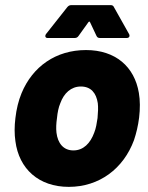

<svg xmlns="http://www.w3.org/2000/svg" viewBox="-20 -720 577 748"><path d="M165 -572H271C277 -572 282 -574 286 -580L324 -633C327 -637 329 -637 331 -633L356 -580C359 -574 363 -572 369 -572H474C483 -572 487 -579 483 -587L424 -692C422 -697 418 -700 412 -700H257C251 -700 246 -697 242 -692L159 -587C154 -579 157 -572 165 -572ZM248 8C367 8 461 -63 502 -174C511 -201 518 -230 522 -262C526 -296 526 -329 521 -358C504 -460 430 -525 315 -525C198 -525 107 -461 64 -357C52 -328 44 -295 40 -260C36 -228 36 -197 40 -170C54 -62 131 8 248 8ZM266 -134C227 -134 205 -162 200 -203C198 -220 199 -240 202 -260C204 -281 208 -302 215 -318C229 -357 257 -383 295 -383C334 -383 355 -358 361 -318C363 -302 362 -282 360 -260C357 -240 354 -220 347 -203C332 -162 305 -134 266 -134Z"/></svg>

Font: Barlow ExtraBold
Style: Italic
Weight: 800
Italic angle: -7°
Designer: Jeremy Tribby
Foundry: Tribby Type
Version: Version 1.422;hotconv 1.0.109;makeotfexe 2.5.65596